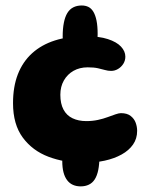

<svg xmlns="http://www.w3.org/2000/svg" viewBox="-20 -649 542 700"><path d="M275.5 -453.5Q251 -453.5 236.5 -461.2Q222 -469 215.2 -483Q208.5 -497 208.5 -515.5Q208.5 -544.5 212.8 -566Q217 -587.5 225.5 -601.5Q234 -615.5 247.2 -622.2Q260.5 -629 278 -629Q291.5 -629 302.2 -623.8Q313 -618.5 320.5 -606Q328 -593.5 332 -573.5Q336 -553.5 336 -524.5Q336 -502 330.8 -485.8Q325.5 -469.5 312.5 -461.5Q299.5 -453.5 275.5 -453.5ZM274 30.5Q258.5 30.5 246 25Q233.5 19.5 224.8 8Q216 -3.5 211.5 -20.8Q207 -38 207 -62Q207 -84 210.8 -101.2Q214.5 -118.5 222.8 -130.5Q231 -142.5 244.8 -148.8Q258.5 -155 278.5 -155Q293.5 -155 305.2 -149.8Q317 -144.5 325.5 -134.5Q334 -124.5 338.2 -110.5Q342.5 -96.5 342.5 -79Q342.5 -50 338.2 -29.2Q334 -8.5 325.5 4.8Q317 18 304 24.2Q291 30.5 274 30.5ZM284 -55.5Q215 -55.5 156.8 -77.5Q98.5 -99.5 63 -147.5Q27.5 -195.5 27.5 -273Q27.5 -333 45.2 -378.5Q63 -424 97.2 -455Q131.5 -486 180.2 -501.5Q229 -517 291 -517Q341 -517 373.2 -506.5Q405.5 -496 421.2 -479Q437 -462 437 -442.5Q437 -428 429.5 -416.2Q422 -404.5 410.2 -397.5Q398.5 -390.5 385 -390.5Q373.5 -390.5 362.5 -393.8Q351.5 -397 337 -400.2Q322.5 -403.5 299.5 -403.5Q270.5 -403.5 248 -390.8Q225.5 -378 212.8 -355.5Q200 -333 200 -303.5Q200 -271 211.5 -249.5Q223 -228 244.5 -217.8Q266 -207.5 294.5 -207.5Q317.5 -207.5 337 -211.8Q356.5 -216 372.5 -222Q388.5 -228 401 -232.2Q413.5 -236.5 421 -236.5Q443.5 -236.5 456.5 -226.2Q469.5 -216 474.8 -201.2Q480 -186.5 480 -172Q480 -143.5 465 -122Q450 -100.5 423.5 -85.8Q397 -71 361.5 -63.2Q326 -55.5 284 -55.5Z"/></svg>

Font: Gluten
Style: Bold
Weight: 700
Designer: Tyler Finck
Foundry: Etcetera Type Company
Version: Version 1.204